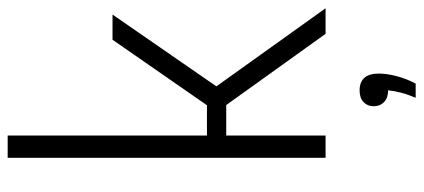

<svg xmlns="http://www.w3.org/2000/svg" viewBox="-314 -534 1077 488"><g transform="rotate(-90 224.0 -289.5)"><path d="M67.5 0V-808H124V-301.5H201L367.5 -541.5H431.5L249 -277.5L447.5 0H382.5L201.5 -252.5H124V0ZM220 229Q229 207.5 233.2 190.8Q237.5 174 239 159Q220 159 209.2 148.8Q198.5 138.5 198.5 122.5Q198.5 106.5 209 96.5Q219.5 86.5 238.5 86.5Q281.5 86.5 281.5 135.5Q281.5 155.5 275 180.5Q268.5 205.5 256 229Z"/></g></svg>

Font: Encode Sans Cnd Lt
Style: Regular
Weight: 300
Width: 3
Designer: Multiple Designers
Foundry: Impallari Type
Version: Version 3.002; ttfautohint (v1.8.3) -l 8 -r 50 -G 200 -x 14 